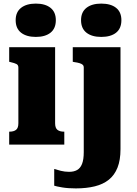

<svg xmlns="http://www.w3.org/2000/svg" viewBox="-20 -803 758 1066"><path d="M179 -598Q127 -598 97 -621.5Q67 -645 67 -691Q67 -736 97 -759.5Q127 -783 179 -783Q231 -783 260.5 -759.5Q290 -736 290 -691Q290 -645 260.5 -621.5Q231 -598 179 -598ZM286 -541V-119Q286 -92 299 -82Q312 -72 335 -72H337V0H31V-72H33Q56 -72 69 -82Q82 -92 82 -119V-428Q82 -442 71.5 -447.5Q61 -453 39 -458L31 -460V-541ZM445 42V-428Q445 -438 439 -443.5Q433 -449 421 -452.5Q409 -456 394 -458L384 -460V-541H649V25Q649 86 632.5 127.5Q616 169 584.5 194.5Q553 220 506.5 231.5Q460 243 401 243Q357 243 325 237.5Q293 232 281 228V135Q296 140 318 145.5Q340 151 364 151Q390 151 408 141Q426 131 435.5 107Q445 83 445 42ZM542 -598Q490 -598 460 -621.5Q430 -645 430 -691Q430 -736 460 -759.5Q490 -783 542 -783Q595 -783 624.5 -759.5Q654 -736 654 -691Q654 -645 624.5 -621.5Q595 -598 542 -598Z"/></svg>

Font: Roboto Serif 20pt ExtraBold
Style: Regular
Weight: 800
Version: Version 1.008